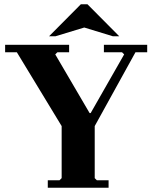

<svg xmlns="http://www.w3.org/2000/svg" viewBox="-20 -880 710 900"><path d="M4 -635V-670H304V-635H249L239 -625L400 -350H405L562 -625L552 -635H467V-670H670V-635H615L424 -289V-45L434 -35H489V0H204V-35H259L269 -45V-289L59 -635ZM509 -710 375 -751 240 -710H210L359 -860H390L539 -710Z"/></svg>

Font: Brygada 1918
Style: Regular
Weight: 400
Designer: Mateusz Machalski | Borys Kosmynka | Przemek Hoffer
Foundry: NIEPODLEGLA 2018
Version: Version 3.006